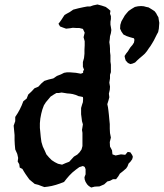

<svg xmlns="http://www.w3.org/2000/svg" viewBox="-20 -826 731 857"><path d="M396 -802 415 -806 434 -801 452 -795 464 -786 473 -778 471 -765 475 -754V-741L473 -729V-716L475 -705L477 -692L475 -678L471 -664L470 -651L468 -638L470 -624L471 -609V-595L473 -579V-551L475 -537V-504L471 -492V-476L468 -457L471 -439L470 -425L466 -408L468 -392L464 -377L459 -361L462 -347L464 -332L466 -314L468 -292L470 -272V-251L471 -232L475 -212L470 -192L471 -172L480 -155L482 -137L496 -132L520 -137L539 -135L550 -148L562 -146L570 -134L573 -126L570 -115L562 -104L554 -96L549 -83L543 -74L537 -69L529 -62L515 -51L508 -39L498 -26H484L471 -19L459 -16L445 -3L424 6L403 7L387 11L376 4L369 -3L362 -14L358 -25L357 -35L362 -48V-71L358 -81L350 -85L334 -80L319 -69L303 -56L289 -42L277 -28L266 -14L248 -7L230 -1L211 4L194 7L178 9L164 4L151 -1L135 -5L124 -14L111 -25L101 -39L94 -49L87 -60L80 -72L68 -78L66 -93L59 -105L61 -121L57 -139L48 -159L46 -181L45 -201V-223L41 -265L48 -285V-304L59 -321L68 -337L77 -356L84 -374L99 -386L106 -404L120 -417L134 -432L151 -439L164 -453L178 -465L197 -471L218 -476L234 -487L252 -494L266 -501L278 -503H294L319 -501L341 -497L351 -501V-508L355 -515L350 -528V-549L355 -567L357 -586V-604L358 -624V-642L353 -660L358 -680L350 -697L334 -701H321L305 -702L293 -700L275 -698L261 -703L248 -708L241 -720L248 -729L255 -739L262 -750L268 -759L278 -765L291 -772L307 -783L330 -789L353 -794L369 -797H382ZM255 -413 243 -411H232L220 -404L206 -395L196 -383L185 -370L176 -356L169 -337L164 -318L160 -297L158 -276V-255L160 -235L162 -214L165 -192L171 -172L180 -153L187 -137L199 -123L211 -111L225 -102L239 -95L257 -91L273 -98L289 -104L300 -116L310 -127L325 -136L335 -146L344 -159L348 -174V-233L346 -246L348 -258L350 -271L346 -285L344 -301L342 -316V-344L346 -358L350 -370L351 -385L350 -393L341 -395L330 -397L319 -402L305 -406L293 -408L280 -409L268 -411ZM582 -795 596 -798 610 -799 622 -798 633 -795 643 -793 653 -787 661 -782 670 -776 677 -767 681 -759 687 -749 689 -736 691 -724 689 -698 686 -683 680 -672 667 -646 660 -634 652 -621 644 -610 636 -598 627 -587 616 -577 604 -567 594 -558 583 -547 571 -542 562 -540 551 -545 541 -556 538 -566 536 -576 543 -587 551 -597 557 -607 563 -616 571 -625 578 -636 580 -648 578 -655 560 -660 545 -665 531 -672 522 -685 516 -698 517 -715 522 -731 529 -743 537 -757 546 -768 554 -777 567 -786Z"/></svg>

Font: Tagesschrift
Style: Regular
Weight: 400
Designer: Yanone
Version: Version 2.000; ttfautohint (v1.8.4.7-5d5b)